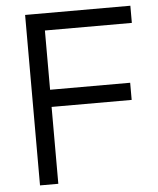

<svg xmlns="http://www.w3.org/2000/svg" viewBox="-53 -791 687 836"><g transform="rotate(-5 290.5 -372.5)"><path d="M88 -745H548V-670H168V-411H518V-336H168V0H88Z"/></g></svg>

Font: Evergrow Sans 
Style: Regular
Weight: 400
Foundry: 10Web
Version: Version 1.000